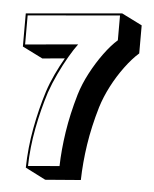

<svg xmlns="http://www.w3.org/2000/svg" viewBox="-57 -835 755 941"><g transform="rotate(5 320.0 -364.5)"><path d="M101 7Q103 -92 121 -188.5Q139 -285 167 -373Q181 -416 202 -460.5Q223 -505 245 -543L135 -533L35 -583V-746L506 -787L606 -737V-599Q573 -570 538.5 -523.5Q504 -477 476.5 -424Q449 -371 433 -319Q404 -221 390.5 -131.5Q377 -42 375 44L201 58ZM265 -15Q267 -95 280.5 -184Q294 -273 323 -372Q339 -425 367.5 -479Q396 -533 430 -579.5Q464 -626 496 -654V-776L45 -737V-594L304 -617Q285 -592 261.5 -551.5Q238 -511 215.5 -463.5Q193 -416 177 -370Q149 -283 131 -188.5Q113 -94 111 -2Z"/></g></svg>

Font: Rampart One
Style: Regular
Weight: 400
Designer: Fontworks Inc.
Foundry: Fontworks Inc.
Version: Version 1.100